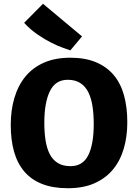

<svg xmlns="http://www.w3.org/2000/svg" viewBox="-20 -992 733 1018"><path d="M655 -344Q655 -266 635.5 -201.5Q616 -137 577 -91Q538 -45 479 -19.5Q420 6 340 6Q261 6 203.5 -16.5Q146 -39 109 -82.5Q72 -126 54.5 -188Q37 -250 37 -330Q37 -408 56.5 -473.5Q76 -539 115 -586.5Q154 -634 213.5 -660Q273 -686 353 -686Q432 -686 489 -662Q546 -638 583 -594Q620 -550 637.5 -486.5Q655 -423 655 -344ZM215 -341Q215 -290 221.5 -248Q228 -206 243.5 -175.5Q259 -145 286 -128Q313 -111 354 -111Q419 -111 448 -169Q477 -227 477 -334Q477 -385 470.5 -428Q464 -471 448.5 -502.5Q433 -534 406 -551.5Q379 -569 339 -569Q274 -569 244.5 -508.5Q215 -448 215 -341ZM353 -725Q344 -728 316.5 -737.5Q289 -747 254 -764.5Q219 -782 180 -808.5Q141 -835 108 -871L208 -972L415 -799Z"/></svg>

Font: Amaranth
Style: Bold
Weight: 700
Designer: Gesine Todt
Foundry: Gesine Todt
Version: Version 1.001